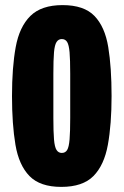

<svg xmlns="http://www.w3.org/2000/svg" viewBox="-20 -720 484 752"><path d="M220 12Q137 12 95.5 -30.5Q54 -73 40.5 -153Q27 -233 27 -344Q27 -456 41.5 -535.5Q56 -615 99 -657.5Q142 -700 225 -700Q309 -700 350 -657.5Q391 -615 404 -535.5Q417 -456 417 -344Q417 -233 402.5 -153Q388 -73 346 -30.5Q304 12 220 12ZM222 -121Q236 -121 243 -132.5Q250 -144 252.5 -174Q255 -204 255 -258V-431Q255 -486 252.5 -515Q250 -544 243 -555.5Q236 -567 222 -567Q209 -567 201.5 -555.5Q194 -544 191.5 -515Q189 -486 189 -431V-258Q189 -204 191.5 -174Q194 -144 201.5 -132.5Q209 -121 222 -121Z"/></svg>

Font: Archivo ExtraCondensed Black
Style: Regular
Weight: 900
Width: 2
Designer: Hector Gatti
Foundry: Omnibus-Type
Version: Version 2.001; ttfautohint (v1.8.3)